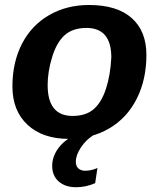

<svg xmlns="http://www.w3.org/2000/svg" viewBox="-20 -558 651 785"><path d="M578.6 -333.5Q578.6 -232.4 538.8 -153.8Q499 -75.2 426 -32.7Q353 9.8 261.2 9.8Q154.8 9.8 92.8 -47.6Q30.8 -105 30.8 -204.6Q30.8 -302.7 69.6 -378.4Q108.4 -454.1 180.2 -495.8Q252 -537.6 343.8 -537.6Q458.5 -537.6 518.6 -484.1Q578.6 -430.7 578.6 -333.5ZM435.1 -323.2Q435.1 -443.8 333.5 -443.8Q277.8 -443.8 244.9 -414.6Q211.9 -385.3 193.4 -325.4Q174.8 -265.6 174.8 -210.4Q174.8 -84 276.4 -84Q331.1 -84 363 -111.6Q395 -139.2 413.3 -195.3Q431.6 -251.5 435.1 -323.2ZM291 207.5Q247.1 207.5 220.2 184.1Q193.4 160.6 193.4 120.1Q193.4 84.5 215.6 52Q237.8 19.5 281.2 -4.9H361.3Q331.5 13.7 310.8 44.9Q290 76.2 290 103Q290 121.6 300.8 130.9Q311.5 140.1 328.6 140.1Q352.5 140.1 378.4 128.9L369.1 190.9Q330.6 207.5 291 207.5Z"/></svg>

Font: Liberation Sans
Style: Bold Italic
Weight: 700
Italic angle: -12°
Designer: Steve Matteson
Foundry: Ascender Corporation
Version: Version 2.1.5